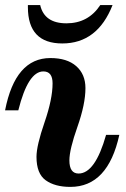

<svg xmlns="http://www.w3.org/2000/svg" viewBox="-29 -731 503 764"><path d="M180.2 -399.4Q180.2 -446.8 143.6 -446.8Q82.5 -446.8 43.9 -292H-8.8Q31.7 -500 171.4 -500Q237.8 -500 274.4 -467.8Q311 -435.5 311 -380.4Q311 -316.9 279.1 -226.3Q247.1 -135.7 247.1 -92.8Q247.1 -40.5 283.7 -40.5Q349.6 -40.5 393.1 -194.3H445.8Q400.4 12.7 251 12.7Q189.5 12.7 152.8 -13.7Q116.2 -40 116.2 -106.9Q116.2 -151.4 148.2 -244.1Q180.2 -336.9 180.2 -399.4ZM218.8 -558.1Q82 -558.1 82 -702.6V-710.9H130.9Q147.5 -638.2 235.4 -638.2Q322.3 -638.2 370.1 -710.9H418.9Q358.9 -558.1 218.8 -558.1Z"/></svg>

Font: Munson
Style: Bold Italic
Weight: 700
Italic angle: -12°
Designer: Paul James MIller
Foundry: High-Logic / Made with FontCreator
Version: Version 2.10;May 5, 2019;FontCreator 11.5.0.2430 64-bit